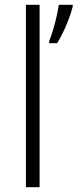

<svg xmlns="http://www.w3.org/2000/svg" viewBox="-20 -780 323 800"><path d="M145 0H88V-760H145ZM283 -753Q275 -720 257 -677Q239 -634 218 -600H185V-609Q192 -626 200.5 -653.5Q209 -681 215.5 -710Q222 -739 225 -760H283Z"/></svg>

Font: Noto Sans Arabic Light
Style: Regular
Weight: 300
Designer: Monotype Design Team, Nadine Chahine, Nizar Qandah and Khaled Hosny
Foundry: Monotype Imaging Inc.
Version: Version 2.012; ttfautohint (v1.8.4.7-5d5b)